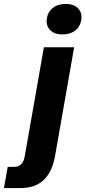

<svg xmlns="http://www.w3.org/2000/svg" viewBox="-133 -755 432 971"><path d="M-113 196 -94 89H-63Q-17 89 -8 36L89 -516H242L145 36Q116 196 -28 196ZM181 -581Q145 -581 124 -599.5Q103 -618 103 -646Q103 -686 129 -710.5Q155 -735 201 -735Q237 -735 258 -716.5Q279 -698 279 -670Q279 -630 253 -605.5Q227 -581 181 -581Z"/></svg>

Font: Creato Display ExtraBold
Style: Italic
Weight: 800
Italic angle: -10°
Version: Version 1.000